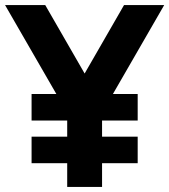

<svg xmlns="http://www.w3.org/2000/svg" viewBox="-20 -740 670 760"><path d="M471 -720H630L427 -368H525V-263H384V-199H525V-94H384V0H246V-94H105V-199H246V-263H105V-368H203L0 -720H159L315 -449Z"/></svg>

Font: Hauora ExtraBold
Style: Regular
Weight: 800
Designer: Wayne Shih
Foundry: WCYS
Version: Version 1.001